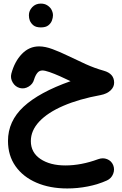

<svg xmlns="http://www.w3.org/2000/svg" viewBox="-20 -707 680 1067"><path d="M140.6 -622.6Q140.6 -647.5 159.2 -667.2Q177.7 -687 206.5 -687Q227.1 -687 241.5 -678.2Q255.9 -669.4 264.2 -656.7Q274.4 -639.2 274.4 -622.1Q274.4 -608.9 268.6 -593Q262.7 -577.1 248.3 -565.9Q233.9 -554.7 207 -554.7Q179.7 -554.7 165.5 -566.4Q151.4 -578.1 145.5 -593.3Q140.6 -606.4 140.6 -622.6ZM197.3 -449.2Q231 -449.2 272.2 -433.8Q313.5 -418.5 360.1 -395.8Q406.7 -373 456.3 -350.6Q505.9 -328.1 556.6 -314Q614.3 -297.9 614.3 -247.6Q614.3 -223.1 594.2 -204.3Q574.2 -185.5 539.6 -178.7Q419.4 -156.7 332.3 -119.1Q245.1 -81.5 198.2 -31.5Q151.4 18.6 151.4 77.1Q151.4 140.6 204.8 176.5Q258.3 212.4 343.3 212.4Q431.2 212.4 525.4 177.7Q551.8 168 575.4 177.5Q599.1 187 608.9 210.4Q618.7 234.9 608.6 259.8Q598.6 284.7 574.2 295.9Q525.4 317.9 468.3 329.1Q411.1 340.3 354 340.3Q256.8 340.3 182.4 308.1Q107.9 275.9 66.2 216.6Q24.4 157.2 24.4 76.2Q24.4 -33.7 111.1 -114Q197.8 -194.3 372.1 -255.9Q343.3 -270 312.3 -283.7Q281.2 -297.4 255.4 -306.4Q229.5 -315.4 215.8 -315.4Q198.2 -315.4 187.3 -301.5Q176.3 -287.6 169.4 -265.1Q162.6 -239.7 138.9 -225.6Q115.2 -211.4 90.3 -217.8Q64.9 -224.6 50.8 -248.3Q36.6 -272 43 -297.4Q61 -365.2 101.6 -407.2Q142.1 -449.2 197.3 -449.2Z"/></svg>

Font: Mikhak-DS2-FD Bold
Style: Regular
Weight: 700
Designer: Amin Abedi
Version: Version 3.4